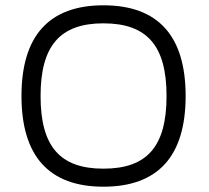

<svg xmlns="http://www.w3.org/2000/svg" viewBox="-20 -696 787 724"><path d="M370 -676C165 -676 61 -561 61 -334C61 -107 165 8 370 8C576 8 680 -107 680 -334C680 -561 576 -676 370 -676ZM370 -60C206 -60 133 -144 133 -334C133 -523 206 -608 370 -608C535 -608 608 -523 608 -334C608 -144 535 -60 370 -60Z"/></svg>

Font: Maven Pro
Style: Regular
Weight: 400
Designer: Joe Prince
Foundry: Joe Prince
Version: Version 1.003